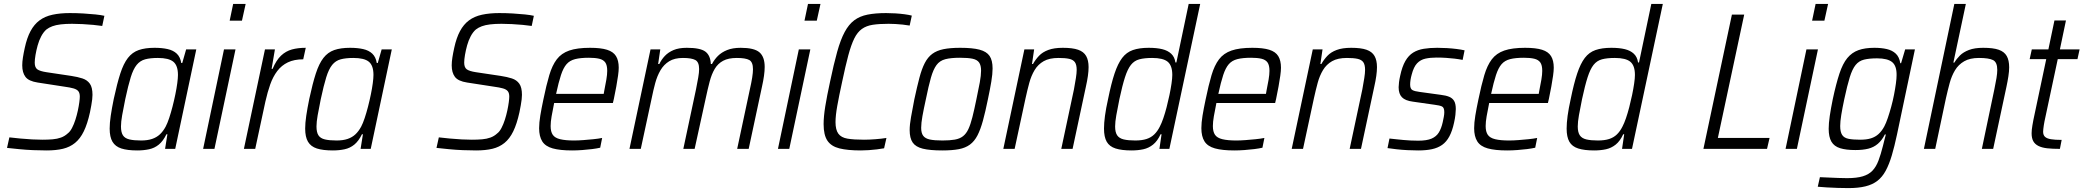

<svg xmlns="http://www.w3.org/2000/svg" viewBox="-20 -763 10678 984"><path d="M219 8Q187 8 150.5 6.5Q114 5 79 1.5Q44 -2 16 -5L28 -59Q54 -56 84.5 -53Q115 -50 145 -48.5Q175 -47 197 -47Q226 -47 249.5 -49Q273 -51 292.5 -58Q312 -65 328 -80Q339 -88 349 -107Q359 -126 366.5 -149.5Q374 -173 379 -196.5Q384 -220 386.5 -239Q389 -258 389 -268Q389 -286 381.5 -295.5Q374 -305 356.5 -310Q339 -315 309 -319L173 -340Q127 -347 110.5 -369Q94 -391 94 -428Q94 -446 97.5 -468.5Q101 -491 107 -518Q118 -569 136.5 -603.5Q155 -638 182.5 -658.5Q210 -679 249 -687.5Q288 -696 338 -696Q373 -696 407 -694Q441 -692 469.5 -689Q498 -686 515 -682L504 -630Q485 -633 458 -635.5Q431 -638 402.5 -639.5Q374 -641 349 -641Q316 -641 291 -638Q266 -635 248.5 -628.5Q231 -622 218 -612Q203 -599 191.5 -577.5Q180 -556 173 -530.5Q166 -505 162 -481.5Q158 -458 158 -442Q158 -417 171.5 -407.5Q185 -398 218 -393L345 -374Q378 -369 402.5 -361Q427 -353 440.5 -334Q454 -315 454 -277Q454 -267 452.5 -253.5Q451 -240 448 -223.5Q445 -207 441 -187Q428 -128 409.5 -90Q391 -52 364.5 -30.5Q338 -9 302.5 -0.5Q267 8 219 8Z M684 8Q633 8 602 -2Q571 -12 556.5 -36.5Q542 -61 542 -104Q542 -132 547.5 -169.5Q553 -207 563 -256Q580 -335 596.5 -386Q613 -437 635.5 -466Q658 -495 691 -506.5Q724 -518 772 -518Q810 -518 839 -511.5Q868 -505 886 -488Q904 -471 909 -440H914L934 -510H986L878 0H826L838 -75H833Q816 -40 794 -22Q772 -4 744 2Q716 8 684 8ZM703 -43Q736 -43 759.5 -51Q783 -59 799.5 -74.5Q816 -90 829 -114Q838 -131 847 -158Q856 -185 864 -216Q872 -247 878.5 -278.5Q885 -310 888.5 -336.5Q892 -363 892 -379Q892 -427 868.5 -446.5Q845 -466 789 -466Q750 -466 724 -459Q698 -452 680.5 -430.5Q663 -409 650 -367Q637 -325 622 -255Q612 -206 606 -172Q600 -138 600 -115Q600 -85 610 -69.5Q620 -54 643 -48.5Q666 -43 703 -43Z M1157 -657 1175 -743H1239L1220 -657ZM1021 0 1128 -510H1187L1079 0Z M1230 0 1338 -510H1389L1372 -410H1377Q1396 -455 1420.5 -478Q1445 -501 1476 -509.5Q1507 -518 1547 -518L1534 -459Q1488 -459 1455.5 -443.5Q1423 -428 1401 -399Q1379 -370 1365 -330.5Q1351 -291 1340 -242L1288 0Z M1686 8Q1635 8 1604 -2Q1573 -12 1558.5 -36.5Q1544 -61 1544 -104Q1544 -132 1549.5 -169.5Q1555 -207 1565 -256Q1582 -335 1598.5 -386Q1615 -437 1637.5 -466Q1660 -495 1693 -506.5Q1726 -518 1774 -518Q1812 -518 1841 -511.5Q1870 -505 1888 -488Q1906 -471 1911 -440H1916L1936 -510H1988L1880 0H1828L1840 -75H1835Q1818 -40 1796 -22Q1774 -4 1746 2Q1718 8 1686 8ZM1705 -43Q1738 -43 1761.5 -51Q1785 -59 1801.5 -74.5Q1818 -90 1831 -114Q1840 -131 1849 -158Q1858 -185 1866 -216Q1874 -247 1880.5 -278.5Q1887 -310 1890.5 -336.5Q1894 -363 1894 -379Q1894 -427 1870.5 -446.5Q1847 -466 1791 -466Q1752 -466 1726 -459Q1700 -452 1682.5 -430.5Q1665 -409 1652 -367Q1639 -325 1624 -255Q1614 -206 1608 -172Q1602 -138 1602 -115Q1602 -85 1612 -69.5Q1622 -54 1645 -48.5Q1668 -43 1705 -43Z M2420 8Q2388 8 2351.5 6.5Q2315 5 2280 1.5Q2245 -2 2217 -5L2229 -59Q2255 -56 2285.5 -53Q2316 -50 2346 -48.5Q2376 -47 2398 -47Q2427 -47 2450.5 -49Q2474 -51 2493.5 -58Q2513 -65 2529 -80Q2540 -88 2550 -107Q2560 -126 2567.5 -149.5Q2575 -173 2580 -196.5Q2585 -220 2587.5 -239Q2590 -258 2590 -268Q2590 -286 2582.5 -295.5Q2575 -305 2557.5 -310Q2540 -315 2510 -319L2374 -340Q2328 -347 2311.5 -369Q2295 -391 2295 -428Q2295 -446 2298.5 -468.5Q2302 -491 2308 -518Q2319 -569 2337.5 -603.5Q2356 -638 2383.5 -658.5Q2411 -679 2450 -687.5Q2489 -696 2539 -696Q2574 -696 2608 -694Q2642 -692 2670.5 -689Q2699 -686 2716 -682L2705 -630Q2686 -633 2659 -635.5Q2632 -638 2603.5 -639.5Q2575 -641 2550 -641Q2517 -641 2492 -638Q2467 -635 2449.5 -628.5Q2432 -622 2419 -612Q2404 -599 2392.5 -577.5Q2381 -556 2374 -530.5Q2367 -505 2363 -481.5Q2359 -458 2359 -442Q2359 -417 2372.5 -407.5Q2386 -398 2419 -393L2546 -374Q2579 -369 2603.5 -361Q2628 -353 2641.5 -334Q2655 -315 2655 -277Q2655 -267 2653.5 -253.5Q2652 -240 2649 -223.5Q2646 -207 2642 -187Q2629 -128 2610.5 -90Q2592 -52 2565.5 -30.5Q2539 -9 2503.5 -0.5Q2468 8 2420 8Z M2912 8Q2850 8 2812.5 -2.5Q2775 -13 2759 -38.5Q2743 -64 2743 -106Q2743 -134 2749 -170.5Q2755 -207 2765 -254Q2780 -327 2795 -377.5Q2810 -428 2833.5 -459Q2857 -490 2897.5 -504Q2938 -518 3004 -518Q3059 -518 3091 -508Q3123 -498 3137 -475.5Q3151 -453 3151 -416Q3151 -400 3147.5 -375Q3144 -350 3138.5 -319.5Q3133 -289 3126 -256L3121 -235H2820Q2812 -196 2807 -167Q2802 -138 2802 -117Q2802 -88 2813 -72Q2824 -56 2851 -49.5Q2878 -43 2922 -43Q2944 -43 2969.5 -45Q2995 -47 3020.5 -49.5Q3046 -52 3066 -56L3056 -6Q3039 -2 3015 1Q2991 4 2964 6Q2937 8 2912 8ZM2830 -282H3074L3077 -299Q3083 -328 3087.5 -354.5Q3092 -381 3092 -400Q3092 -429 3082 -443Q3072 -457 3051 -462Q3030 -467 2998 -467Q2955 -467 2927.5 -460Q2900 -453 2883.5 -434Q2867 -415 2855 -378.5Q2843 -342 2830 -282Z M3206 0 3314 -510H3364L3353 -435H3359Q3370 -458 3387.5 -476.5Q3405 -495 3432 -506.5Q3459 -518 3500 -518Q3569 -518 3595 -498.5Q3621 -479 3623 -435H3629Q3641 -458 3659.5 -476.5Q3678 -495 3706.5 -506.5Q3735 -518 3776 -518Q3845 -518 3872 -495Q3899 -472 3899 -420Q3899 -400 3895.5 -374.5Q3892 -349 3885 -318L3817 0H3758L3823 -305Q3831 -340 3835 -365.5Q3839 -391 3839 -408Q3839 -445 3820 -455.5Q3801 -466 3756 -466Q3713 -466 3686 -451.5Q3659 -437 3643 -410Q3627 -383 3617 -345Q3607 -307 3597 -260L3540 0H3482L3547 -305Q3554 -340 3558.5 -366Q3563 -392 3563 -409Q3563 -445 3543.5 -455.5Q3524 -466 3480 -466Q3437 -466 3409.5 -449Q3382 -432 3365 -403Q3348 -374 3338 -337Q3328 -300 3320 -260L3264 0Z M4103 -657 4121 -743H4185L4166 -657ZM3967 0 4074 -510H4133L4025 0Z M4392 8Q4324 8 4282 -2.5Q4240 -13 4220.5 -42Q4201 -71 4201 -127Q4201 -165 4209.5 -218Q4218 -271 4234 -344Q4253 -435 4270.5 -497.5Q4288 -560 4309 -599Q4330 -638 4358 -659Q4386 -680 4426 -688Q4466 -696 4521 -696Q4544 -696 4568.5 -694.5Q4593 -693 4615.5 -690Q4638 -687 4653 -683L4642 -632Q4625 -635 4606 -637Q4587 -639 4568.5 -640Q4550 -641 4534 -641Q4486 -641 4453 -636Q4420 -631 4397 -614.5Q4374 -598 4358 -565.5Q4342 -533 4327.5 -479Q4313 -425 4296 -344Q4280 -271 4271 -220.5Q4262 -170 4262 -137Q4262 -98 4276.5 -78Q4291 -58 4323 -52.5Q4355 -47 4408 -47Q4434 -47 4466.5 -49.5Q4499 -52 4523 -56L4511 -3Q4495 0 4474.5 2.5Q4454 5 4432.5 6.5Q4411 8 4392 8Z M4809 8Q4746 8 4709.5 -1Q4673 -10 4657.5 -32.5Q4642 -55 4642 -96Q4642 -124 4649 -163Q4656 -202 4666 -254Q4680 -319 4692 -364.5Q4704 -410 4719.5 -440Q4735 -470 4758 -487Q4781 -504 4815.5 -511Q4850 -518 4901 -518Q4964 -518 5000 -508.5Q5036 -499 5051.5 -476.5Q5067 -454 5067 -412Q5067 -384 5060.5 -345Q5054 -306 5043 -254Q5030 -190 5017.5 -144.5Q5005 -99 4989.5 -69Q4974 -39 4951 -22Q4928 -5 4894 1.5Q4860 8 4809 8ZM4810 -43Q4848 -43 4873.5 -47.5Q4899 -52 4915.5 -65Q4932 -78 4943 -101.5Q4954 -125 4963.5 -162.5Q4973 -200 4984 -254Q4995 -305 5001.5 -341Q5008 -377 5008 -401Q5008 -428 4998 -442.5Q4988 -457 4964.5 -462Q4941 -467 4900 -467Q4853 -467 4824.5 -459.5Q4796 -452 4779.5 -429.5Q4763 -407 4751 -365Q4739 -323 4725 -254Q4714 -204 4707.5 -168Q4701 -132 4701 -108Q4701 -81 4711.5 -67Q4722 -53 4745.5 -48Q4769 -43 4810 -43Z M5122 0 5230 -510H5280L5269 -435H5274Q5287 -458 5305 -477Q5323 -496 5352.5 -507Q5382 -518 5427 -518Q5477 -518 5505.5 -508Q5534 -498 5546.5 -476Q5559 -454 5559 -419Q5559 -399 5555.5 -374Q5552 -349 5545 -318L5477 0H5419L5484 -305Q5490 -338 5494 -363Q5498 -388 5498 -405Q5498 -431 5489 -444Q5480 -457 5459.5 -461.5Q5439 -466 5405 -466Q5358 -466 5329 -449.5Q5300 -433 5282.5 -404Q5265 -375 5255 -338Q5245 -301 5236 -260L5180 0Z M5779 8Q5729 8 5697.5 -2Q5666 -12 5652 -36.5Q5638 -61 5638 -104Q5638 -132 5643 -169.5Q5648 -207 5659 -256Q5675 -335 5692 -386Q5709 -437 5731 -466Q5753 -495 5786 -506.5Q5819 -518 5867 -518Q5908 -518 5936.5 -511Q5965 -504 5982.5 -487.5Q6000 -471 6004 -443H6009L6072 -743H6131L5973 0H5922L5933 -75H5928Q5912 -40 5889.5 -22Q5867 -4 5839.5 2Q5812 8 5779 8ZM5798 -43Q5832 -43 5855.5 -50.5Q5879 -58 5895.5 -74Q5912 -90 5924 -114Q5933 -131 5942 -157Q5951 -183 5959 -214Q5967 -245 5973.5 -276Q5980 -307 5984 -334.5Q5988 -362 5988 -379Q5988 -427 5964.5 -446.5Q5941 -466 5885 -466Q5845 -466 5819 -459Q5793 -452 5776 -430.5Q5759 -409 5745.5 -367Q5732 -325 5717 -255Q5707 -206 5701 -172Q5695 -138 5695 -115Q5695 -85 5705.5 -69.5Q5716 -54 5739 -48.5Q5762 -43 5798 -43Z M6306 8Q6244 8 6206.5 -2.5Q6169 -13 6153 -38.5Q6137 -64 6137 -106Q6137 -134 6143 -170.5Q6149 -207 6159 -254Q6174 -327 6189 -377.5Q6204 -428 6227.5 -459Q6251 -490 6291.5 -504Q6332 -518 6398 -518Q6453 -518 6485 -508Q6517 -498 6531 -475.5Q6545 -453 6545 -416Q6545 -400 6541.5 -375Q6538 -350 6532.5 -319.5Q6527 -289 6520 -256L6515 -235H6214Q6206 -196 6201 -167Q6196 -138 6196 -117Q6196 -88 6207 -72Q6218 -56 6245 -49.5Q6272 -43 6316 -43Q6338 -43 6363.5 -45Q6389 -47 6414.5 -49.5Q6440 -52 6460 -56L6450 -6Q6433 -2 6409 1Q6385 4 6358 6Q6331 8 6306 8ZM6224 -282H6468L6471 -299Q6477 -328 6481.5 -354.5Q6486 -381 6486 -400Q6486 -429 6476 -443Q6466 -457 6445 -462Q6424 -467 6392 -467Q6349 -467 6321.5 -460Q6294 -453 6277.5 -434Q6261 -415 6249 -378.5Q6237 -342 6224 -282Z M6600 0 6708 -510H6758L6747 -435H6752Q6765 -458 6783 -477Q6801 -496 6830.5 -507Q6860 -518 6905 -518Q6955 -518 6983.5 -508Q7012 -498 7024.5 -476Q7037 -454 7037 -419Q7037 -399 7033.5 -374Q7030 -349 7023 -318L6955 0H6897L6962 -305Q6968 -338 6972 -363Q6976 -388 6976 -405Q6976 -431 6967 -444Q6958 -457 6937.5 -461.5Q6917 -466 6883 -466Q6836 -466 6807 -449.5Q6778 -433 6760.5 -404Q6743 -375 6733 -338Q6723 -301 6714 -260L6658 0Z M7248 8Q7222 8 7193 6.5Q7164 5 7137.5 2Q7111 -1 7091 -4L7101 -53Q7121 -51 7138.5 -49Q7156 -47 7173.5 -45.5Q7191 -44 7209.5 -43Q7228 -42 7248 -42Q7292 -42 7316.5 -52.5Q7341 -63 7354 -84Q7367 -105 7374 -137Q7377 -151 7379.5 -164Q7382 -177 7382 -188Q7382 -212 7370 -217.5Q7358 -223 7333 -226L7221 -242Q7182 -247 7165 -264.5Q7148 -282 7148 -316Q7148 -326 7150 -342Q7152 -358 7156 -375Q7166 -422 7182.5 -450.5Q7199 -479 7222.5 -493.5Q7246 -508 7277 -513Q7308 -518 7346 -518Q7370 -518 7395.5 -516.5Q7421 -515 7445 -512Q7469 -509 7486 -505L7476 -456Q7456 -460 7434.5 -462.5Q7413 -465 7390.5 -466.5Q7368 -468 7342 -468Q7311 -468 7285.5 -462.5Q7260 -457 7242.5 -438.5Q7225 -420 7215 -381Q7211 -367 7209 -354Q7207 -341 7207 -330Q7207 -308 7218.5 -301.5Q7230 -295 7255 -292L7364 -277Q7390 -274 7407 -267Q7424 -260 7432.5 -245.5Q7441 -231 7441 -204Q7441 -193 7439 -174.5Q7437 -156 7432 -134Q7423 -92 7408 -64Q7393 -36 7371 -20.5Q7349 -5 7319 1.5Q7289 8 7248 8Z M7704 8Q7642 8 7604.5 -2.5Q7567 -13 7551 -38.5Q7535 -64 7535 -106Q7535 -134 7541 -170.5Q7547 -207 7557 -254Q7572 -327 7587 -377.5Q7602 -428 7625.5 -459Q7649 -490 7689.5 -504Q7730 -518 7796 -518Q7851 -518 7883 -508Q7915 -498 7929 -475.5Q7943 -453 7943 -416Q7943 -400 7939.5 -375Q7936 -350 7930.5 -319.5Q7925 -289 7918 -256L7913 -235H7612Q7604 -196 7599 -167Q7594 -138 7594 -117Q7594 -88 7605 -72Q7616 -56 7643 -49.5Q7670 -43 7714 -43Q7736 -43 7761.5 -45Q7787 -47 7812.5 -49.5Q7838 -52 7858 -56L7848 -6Q7831 -2 7807 1Q7783 4 7756 6Q7729 8 7704 8ZM7622 -282H7866L7869 -299Q7875 -328 7879.5 -354.5Q7884 -381 7884 -400Q7884 -429 7874 -443Q7864 -457 7843 -462Q7822 -467 7790 -467Q7747 -467 7719.5 -460Q7692 -453 7675.5 -434Q7659 -415 7647 -378.5Q7635 -342 7622 -282Z M8150 8Q8100 8 8068.5 -2Q8037 -12 8023 -36.5Q8009 -61 8009 -104Q8009 -132 8014 -169.5Q8019 -207 8030 -256Q8046 -335 8063 -386Q8080 -437 8102 -466Q8124 -495 8157 -506.5Q8190 -518 8238 -518Q8279 -518 8307.5 -511Q8336 -504 8353.5 -487.5Q8371 -471 8375 -443H8380L8443 -743H8502L8344 0H8293L8304 -75H8299Q8283 -40 8260.5 -22Q8238 -4 8210.5 2Q8183 8 8150 8ZM8169 -43Q8203 -43 8226.5 -50.5Q8250 -58 8266.5 -74Q8283 -90 8295 -114Q8304 -131 8313 -157Q8322 -183 8330 -214Q8338 -245 8344.5 -276Q8351 -307 8355 -334.5Q8359 -362 8359 -379Q8359 -427 8335.5 -446.5Q8312 -466 8256 -466Q8216 -466 8190 -459Q8164 -452 8147 -430.5Q8130 -409 8116.5 -367Q8103 -325 8088 -255Q8078 -206 8072 -172Q8066 -138 8066 -115Q8066 -85 8076.5 -69.5Q8087 -54 8110 -48.5Q8133 -43 8169 -43Z M8710 0 8856 -688H8919L8784 -56H9049L9036 0Z M9267 -657 9285 -743H9349L9330 -657ZM9131 0 9238 -510H9297L9189 0Z M9453 201Q9427 201 9398 200Q9369 199 9342.5 197.5Q9316 196 9296 194L9307 145Q9329 146 9353 147Q9377 148 9401 149Q9425 150 9446 150Q9496 150 9527 140.5Q9558 131 9576.5 111.5Q9595 92 9607 60.5Q9619 29 9630 -15Q9633 -28 9637.5 -45Q9642 -62 9645 -74H9640Q9625 -44 9604 -26Q9583 -8 9555 -1Q9527 6 9489 6Q9441 6 9410.5 -3.5Q9380 -13 9366 -37Q9352 -61 9352 -103Q9352 -131 9357.5 -168.5Q9363 -206 9373 -255Q9390 -334 9407 -385.5Q9424 -437 9447.5 -465.5Q9471 -494 9504.5 -506Q9538 -518 9586 -518Q9622 -518 9650 -511.5Q9678 -505 9696 -488Q9714 -471 9719 -439H9723L9744 -510H9794L9702 -73Q9689 -12 9675.5 33.5Q9662 79 9644.5 111.5Q9627 144 9602 163.5Q9577 183 9540.5 192Q9504 201 9453 201ZM9513 -47Q9546 -47 9568.5 -54Q9591 -61 9607.5 -76Q9624 -91 9637 -115Q9646 -132 9655 -158.5Q9664 -185 9672.5 -216Q9681 -247 9687 -278Q9693 -309 9696.5 -335Q9700 -361 9700 -377Q9701 -425 9677.5 -444.5Q9654 -464 9600 -464Q9560 -464 9533.5 -457.5Q9507 -451 9490 -430Q9473 -409 9460 -367Q9447 -325 9432 -255Q9422 -208 9416.5 -174Q9411 -140 9411 -117Q9411 -87 9421 -71.5Q9431 -56 9454 -51.5Q9477 -47 9513 -47Z M9840 0 9996 -743H10055L9991 -442H9996Q10007 -461 10024.5 -478.5Q10042 -496 10071 -507Q10100 -518 10144 -518Q10195 -518 10223.5 -508Q10252 -498 10264.5 -476Q10277 -454 10277 -418Q10277 -398 10273 -372Q10269 -346 10263 -318L10195 0H10137L10201 -305Q10208 -338 10212 -363Q10216 -388 10216 -405Q10216 -444 10194.5 -455Q10173 -466 10122 -466Q10076 -466 10046.5 -449Q10017 -432 9999.5 -403Q9982 -374 9972 -337Q9962 -300 9953 -260L9898 0Z M10537 0Q10499 0 10472 -3Q10445 -6 10427 -15Q10409 -24 10400.5 -39.5Q10392 -55 10392 -80Q10392 -89 10393 -98.5Q10394 -108 10396 -120Q10398 -132 10401 -148L10467 -460H10382L10393 -510H10478L10509 -658H10568L10537 -510H10638L10627 -460H10526L10458 -141Q10456 -131 10454.5 -121Q10453 -111 10452 -102Q10451 -93 10451 -88Q10451 -71 10460.5 -62Q10470 -53 10491 -49.5Q10512 -46 10546 -46Z"/></svg>

Font: Saira SemiCondensed Light
Style: Italic
Weight: 300
Width: 4
Italic angle: -12°
Designer: Hector Gatti with collaboration of the Omnibus-Type team
Foundry: Omnibus-Type
Version: Version 1.101